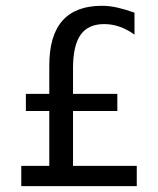

<svg xmlns="http://www.w3.org/2000/svg" viewBox="-20 -636 540 656"><path d="M439.5 -592.8V-517.6Q414.1 -536.1 388.2 -544.9Q362.3 -553.7 335.9 -553.7Q281.2 -553.7 255.4 -517.1Q229.5 -480.5 229.5 -403.3V-315.4H380.9V-256.8H229.5V-69.3H447.3V0H52.7V-69.3H148.4V-256.8H68.4V-315.4H148.4V-412.1Q148.4 -514.6 193.4 -565.4Q238.3 -616.2 328.1 -616.2Q354.5 -616.2 381.8 -609.9Q409.2 -603.5 439.5 -592.8Z"/></svg>

Font: BabelStone Marchen
Style: Regular
Weight: 400
Designer: Andrew West
Foundry: Andrew West
Version: Version 9.003 2021-11-11